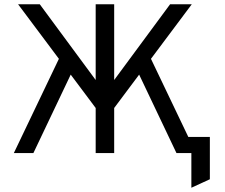

<svg xmlns="http://www.w3.org/2000/svg" viewBox="-20 -720 1059 903"><path d="M880 163V0H829V-76H967V123ZM481 -164V-295L780 -700H882ZM45 0 275 -481 333 -412 137 0ZM466 -164 65 -700H167L466 -295ZM430 0V-700H517V0ZM810 0 614 -412 672 -481 902 0Z"/></svg>

Font: Overpass
Style: Regular
Weight: 400
Designer: Delve Withrington, Dave Bailey, Thomas Jockin
Foundry: Delve Fonts LLC
Version: Version 4.000